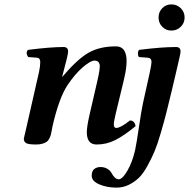

<svg xmlns="http://www.w3.org/2000/svg" viewBox="-20 -651 884 878"><path d="M389.2 -125 423.8 -274.9Q439.5 -341.3 435.5 -356.4Q431.6 -374 412.1 -374Q394 -374 358.6 -343.5Q323.2 -313 289.1 -262.2Q250 -204.1 219.7 -71.8Q218.8 -67.4 216.6 -54.4Q214.4 -41.5 212.6 -35.2Q210.9 -28.8 206.1 -18.6Q201.2 -8.3 194.3 -3.2Q187.5 2 175 5.9Q162.6 9.8 146 9.8Q109.9 9.8 99.4 3.4Q88.9 -2.9 88.9 -17.1Q88.9 -19 101.6 -71.8L158.2 -320.8Q164.1 -347.7 164.1 -366.9Q164.1 -386.2 148.9 -387.2L108.9 -390.1Q95.7 -409.2 107.9 -422.9Q210 -436 271 -436Q291.5 -436 291.5 -415Q291.5 -400.9 269.5 -320.3L264.2 -300.8L265.1 -299.8Q334 -380.9 385 -409.9Q436 -439 510 -439Q584 -439 545.9 -283.2L509.8 -133.8Q500.5 -95.2 500.5 -82.5Q500.5 -65.9 511.2 -65.9Q531.2 -65.9 574.2 -100.1Q595.2 -100.1 600.1 -74.2Q546.9 -30.3 506.8 -10.3Q466.8 9.8 421.9 9.8Q377 9.8 377 -46.4Q377.4 -73.7 389.2 -125ZM664.1 -315.9Q672.9 -356.9 672.9 -367.2Q672.9 -386.2 654.8 -387.2L615.2 -390.1Q610.4 -397 610.6 -407Q610.8 -417 616.2 -422.9Q718.3 -436 785.2 -436Q805.7 -436 805.7 -415Q805.7 -405.8 785.2 -320.3L765.1 -234.9Q750 -171.9 740.5 -134.5Q731 -97.2 715.6 -44.2Q700.2 8.8 687 40.3Q673.8 71.8 654.3 107.4Q634.8 143.1 615 162.1Q595.2 181.2 569.1 194.1Q543 207 513.2 207Q468.8 207 434.1 192.1Q399.4 177.2 399.4 152.8Q399.4 130.4 411.4 121.6Q423.3 112.8 439 112.8Q458 112.8 471.4 121.3Q484.9 129.9 490.5 140.9Q496.1 151.9 504.6 160.4Q513.2 168.9 522.9 168.9Q540 168.9 563 128.9Q585.9 88.9 598.1 34.2Q605 1 615.5 -70.6Q626 -142.1 633.8 -179.2ZM721.9 -528.6Q705.1 -545.9 705.1 -571Q705.1 -596.2 721.9 -613.5Q738.8 -630.9 763.9 -630.9Q789.1 -630.9 806.6 -613.5Q824.2 -596.2 824.2 -571Q824.2 -545.9 806.6 -528.6Q789.1 -511.2 763.9 -511.2Q738.8 -511.2 721.9 -528.6Z"/></svg>

Font: Linux Libertine O
Style: Semibold Italic
Weight: 600
Italic angle: -11.5°
Designer: Philipp H. Poll
Foundry: Philipp H. Poll
Version: Version 5.1.2